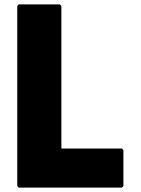

<svg xmlns="http://www.w3.org/2000/svg" viewBox="-20 -852 644 879"><path d="M261 -825 254 -832H66L59 -825V0L66 7H538L545 0V-165L538 -172H261Z"/></svg>

Font: Hussar Woodtype
Style: Blk
Weight: 900
Foundry: Cannot Into Space Fonts
Version: Version 1.07